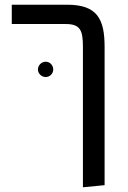

<svg xmlns="http://www.w3.org/2000/svg" viewBox="-20 -584 544 815"><path d="M259 -482C321 -482 332 -455 332 -385V211L424 202V-385C424 -503 393 -564 265 -564H30V-482ZM174 -257C192 -257 206 -272 206 -289C206 -307 192 -322 174 -322C156 -322 141 -307 141 -289C141 -272 156 -257 174 -257Z"/></svg>

Font: FiraGO Unicode
Style: Regular
Weight: 400
Designer: bBox Type
Foundry: bBox Type GmbH
Version: Version 1.001;PS 001.001;hotconv 1.0.88;makeotf.lib2.5.64775